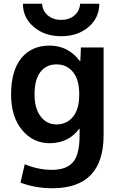

<svg xmlns="http://www.w3.org/2000/svg" viewBox="-20 -773 641 1023"><path d="M102 -753H204Q207 -714 235.5 -690.5Q264 -667 306 -667Q348 -667 376 -690.5Q404 -714 407 -753H509Q509 -678 451.5 -629Q394 -580 306 -580Q218 -580 160 -629.5Q102 -679 102 -753ZM244 -530Q344 -530 406 -447H408L411 -520H532V-53Q532 230 259 230Q169 230 89 200L112 102Q184 132 256 132Q334 132 369 91Q404 50 404 -50V-87H402Q345 -10 244 -10Q156 -10 97.5 -80.5Q39 -151 39 -270Q39 -396 93.5 -463Q148 -530 244 -530ZM164 -270Q164 -195 196.5 -152.5Q229 -110 281 -110Q336 -110 369 -151Q402 -192 402 -265V-275Q402 -348 369 -389Q336 -430 281 -430Q226 -430 195 -389Q164 -348 164 -270Z"/></svg>

Font: Mplus 1p Bold
Style: Bold
Weight: 700
Version: Version 1.061